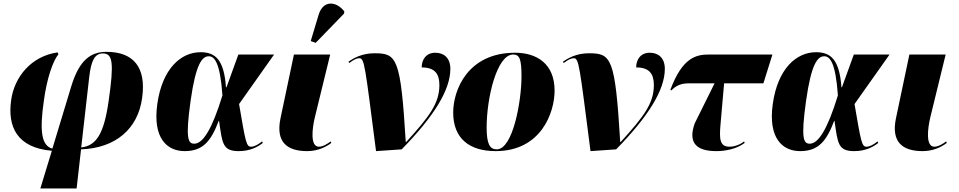

<svg xmlns="http://www.w3.org/2000/svg" viewBox="-20 -844 5419 1085"><path d="M208 221H413L438 0C634 -7 759 -116 783 -289C808 -463 735 -551 582 -551C499 -551 430 -512 383 -357L276 -4C214 -21 203 -103 228 -276C245 -403 280 -501 310 -537L306 -548C157 -527 61 -410 43 -278C22 -129 75 -9 273 8ZM484 -407C495 -502 515 -542 562 -542C617 -542 625 -489 594 -274C568 -90 525 -20 439 -11Z M1024 10C1128 10 1173 -48 1216 -161H1218C1236 -33 1238 10 1329 10C1397 10 1439 -16 1465 -36L1461 -45C1438 -26 1416 -15 1399 -15C1372 -15 1368 -39 1331 -256L1529 -536H1327L1260 -351H1257C1246 -504 1199 -549 1114 -549C1001 -549 897 -455 869 -257C842 -65 922 10 1024 10ZM1078 -32C1043 -32 1027 -59 1057 -274C1087 -486 1123 -526 1160 -526C1191 -526 1224 -493 1237 -305C1178 -112 1126 -32 1078 -32Z M1764 -602 1924 -767 1926 -779C1883 -836 1808 -847 1781 -762L1736 -612ZM1716 10C1775 10 1822 -13 1852 -36L1849 -45C1830 -31 1805 -15 1782 -15C1732 -15 1744 -117 1759 -180L1846 -536H1641L1565 -175C1537 -40 1603 10 1716 10Z M2105 10 2250 0C2433 -187 2525 -336 2525 -455C2525 -518 2487 -546 2440 -546C2387 -546 2363 -506 2363 -463C2440 -463 2463 -424 2463 -363C2463 -260 2406 -185 2275 -41H2273C2244 -518 2223 -543 2096 -543C2025 -543 1977 -515 1949 -495L1954 -488C1981 -509 1998 -515 2010 -515C2040 -515 2042 -478 2105 10Z M2781 10C3038 10 3114 -208 3114 -332C3114 -484 3013 -546 2891 -546C2622 -546 2541 -334 2541 -208C2541 -60 2634 10 2781 10ZM2787 0C2748 0 2730 -31 2730 -123C2730 -292 2788 -536 2880 -536C2917 -536 2927 -508 2927 -412C2927 -274 2879 0 2787 0Z M3317 10 3462 0C3645 -187 3737 -336 3737 -455C3737 -518 3699 -546 3652 -546C3599 -546 3575 -506 3575 -463C3652 -463 3675 -424 3675 -363C3675 -260 3618 -185 3487 -41H3485C3456 -518 3435 -543 3308 -543C3237 -543 3189 -515 3161 -495L3166 -488C3193 -509 3210 -515 3222 -515C3252 -515 3254 -478 3317 10Z M4028 10C4075 10 4139 0 4188 -36L4185 -45C4169 -31 4136 -15 4103 -15C4047 -15 4044 -57 4052 -145L4072 -373H4294L4345 -536H3988C3915 -536 3837 -521 3768 -336L3774 -333C3800 -361 3831 -373 3870 -373H4018L3906 -147C3869 -44 3907 10 4028 10Z M4502 10C4606 10 4651 -48 4694 -161H4696C4714 -33 4716 10 4807 10C4875 10 4917 -16 4943 -36L4939 -45C4916 -26 4894 -15 4877 -15C4850 -15 4846 -39 4809 -256L5007 -536H4805L4738 -351H4735C4724 -504 4677 -549 4592 -549C4479 -549 4375 -455 4347 -257C4320 -65 4400 10 4502 10ZM4556 -32C4521 -32 4505 -59 4535 -274C4565 -486 4601 -526 4638 -526C4669 -526 4702 -493 4715 -305C4656 -112 4604 -32 4556 -32Z M5194 10C5253 10 5300 -13 5330 -36L5327 -45C5308 -31 5283 -15 5260 -15C5210 -15 5222 -117 5237 -180L5324 -536H5119L5043 -175C5015 -40 5081 10 5194 10Z"/></svg>

Font: Noto Serif Display Black
Style: Italic
Weight: 900
Italic angle: -12°
Designer: Monotype Design Team
Foundry: Monotype Imaging Inc.
Version: Version 2.009